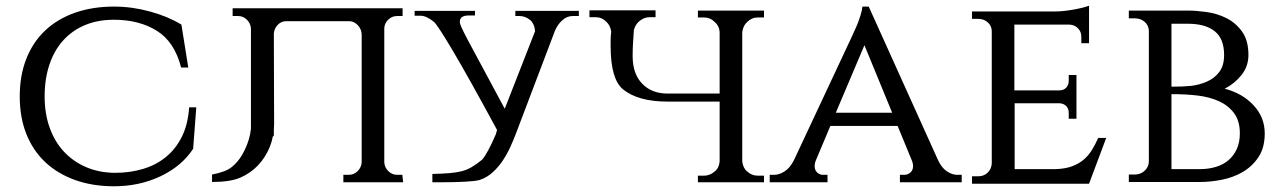

<svg xmlns="http://www.w3.org/2000/svg" viewBox="-20 -637 4474 671"><path d="M666 -262 655 -117Q615 -56 541 -21Q467 14 379 14Q303 14 242 -8Q181 -30 138 -70.5Q95 -111 72 -169Q49 -227 49 -300Q49 -373 72 -431.5Q95 -490 138 -530.5Q181 -571 242 -592.5Q303 -614 379 -614Q441 -614 503.5 -597Q566 -580 614 -551L638 -401H613Q590 -491 528 -529.5Q466 -568 378 -568Q322 -568 277.5 -549.5Q233 -531 201.5 -496.5Q170 -462 153 -412Q136 -362 136 -300Q136 -240 153.5 -191Q171 -142 203 -107.5Q235 -73 279.5 -53.5Q324 -34 379 -33H382Q434 -33 479.5 -46.5Q525 -60 559.5 -88Q594 -116 615.5 -159Q637 -202 641 -262Z M938 -205Q938 -193 937 -181V-163L933 -159Q930 -141 923 -124Q908 -87 882 -59.5Q856 -32 820.5 -16.5Q785 -1 721 -1V-27Q768 -36 789 -52.5Q810 -69 825 -94Q840 -119 849 -148Q855 -167 857 -187V-537Q856 -555 843 -568Q830 -581 812 -581H793V-608H1387V-581H1368Q1350 -581 1337 -568.5Q1324 -556 1323 -539V-70Q1324 -52 1337 -39Q1350 -26 1368 -26H1386L1389 0H1180V-26H1199Q1217 -26 1230 -39Q1243 -52 1244 -70V-517Q1243 -536 1230 -549.5Q1217 -563 1200 -563H980Q963 -563 950.5 -550Q938 -537 937 -519Z M2003 -599V-581H1982Q1961 -581 1945 -566Q1930 -553 1920 -531L1783 -170Q1775 -149 1764 -124.5Q1753 -100 1737.5 -76.5Q1722 -53 1701.5 -34.5Q1681 -16 1656 -8Q1642 -4 1606 -2Q1570 0 1522 0H1491V-29Q1527 -30 1551 -32Q1575 -34 1593 -38.5Q1611 -43 1627.5 -52.5Q1644 -62 1665 -79Q1684 -101 1713 -168L1717 -183Q1617 -368 1562 -460.5Q1507 -553 1496 -561Q1470 -582 1450 -582H1429V-599H1640V-583H1619Q1587 -583 1587 -561Q1587 -556 1588 -554Q1591 -541 1630 -469Q1669 -397 1744 -257L1850 -528Q1848 -553 1834 -566Q1816 -581 1796 -581H1781V-599Z M2116 -525V-527Q2113 -548 2099 -561Q2083 -577 2061 -577H2040V-601H2271V-577H2250Q2230 -577 2212 -561Q2200 -550 2195 -531V-528Q2193 -499 2192 -481.5Q2191 -464 2191 -444V-437Q2192 -378 2224 -345Q2257 -310 2313 -310H2495V-525Q2494 -546 2478 -560Q2462 -576 2440 -576H2419V-600H2650V-576H2629Q2607 -576 2591 -560Q2577 -547 2574 -525V-73Q2577 -49 2591 -38Q2607 -23 2629 -23H2650V0H2419V-23H2440Q2461 -23 2478 -38Q2493 -50 2495 -73V-282H2312Q2210 -282 2157 -325Q2114 -361 2114 -476Q2114 -490 2114 -499Q2114 -508 2116 -525Z M3258 -78Q3271 -50 3289.5 -38Q3308 -26 3325 -26H3341V0H3125V-26H3141Q3152 -26 3161.5 -34Q3171 -42 3171 -57Q3171 -64 3168 -73L3117 -197H2882L2831 -76Q2827 -67 2827 -57Q2827 -42 2836 -34Q2845 -26 2856 -26H2872V0H2670V-26H2686Q2703 -26 2722 -38Q2741 -50 2755 -78L2957 -509Q2967 -530 2975 -549Q2982 -566 2987.5 -584Q2993 -602 2994 -614H3016ZM3098 -243 3001 -479 2901 -243Z M3786 5H3377V-21H3399Q3419 -21 3432 -34Q3445 -47 3446 -66V-528Q3446 -546 3432.5 -558.5Q3419 -571 3399 -571H3377V-597H3670Q3684 -597 3701 -599Q3718 -601 3734.5 -604Q3751 -607 3764.5 -610.5Q3778 -614 3786 -617V-486H3759V-509Q3759 -526 3747.5 -538Q3736 -550 3718 -551H3525V-321H3683Q3699 -322 3707 -331.5Q3715 -341 3715 -354V-375H3742V-222H3715V-243Q3715 -256 3707.5 -265Q3700 -274 3685 -276H3526V-46H3669Q3702 -47 3725.5 -55.5Q3749 -64 3766 -78Q3783 -92 3795.5 -112Q3808 -132 3818 -155H3846Z M4133 -600Q4160 -600 4196.5 -595Q4233 -590 4265.5 -574Q4298 -558 4320.5 -527Q4343 -496 4343 -445Q4343 -405 4318.5 -374.5Q4294 -344 4260 -327Q4322 -311 4361 -269Q4400 -227 4400 -171Q4400 -121 4378.5 -88.5Q4357 -56 4324 -36.5Q4291 -17 4251 -9Q4211 -1 4174 -1H3925V-27H3945Q3966 -27 3980 -40Q3994 -53 3995 -71V-530Q3994 -549 3980 -561Q3966 -573 3945 -573H3925V-600ZM4174 -46Q4203 -46 4228.5 -53.5Q4254 -61 4272.5 -76.5Q4291 -92 4302 -115.5Q4313 -139 4313 -171Q4313 -215 4292.5 -242Q4272 -269 4239.5 -283.5Q4207 -298 4166.5 -303Q4126 -308 4074 -308V-46ZM4144 -337Q4174 -341 4199.5 -352.5Q4225 -364 4241.5 -386Q4258 -408 4258 -445Q4258 -502 4225 -528Q4192 -554 4132 -554H4074V-334Q4114 -334 4144 -337Z"/></svg>

Font: Constantine
Style: Regular
Weight: 400
Designer: Dukom Design
Version: Version 1.001;PS 001.001;hotconv 1.0.56;makeotf.lib2.0.21325